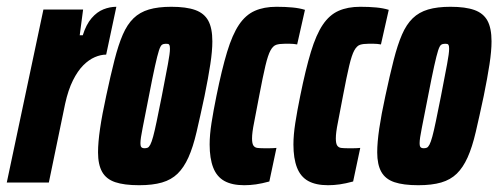

<svg xmlns="http://www.w3.org/2000/svg" viewBox="-41 -538 1469 566"><path d="M-21 0 87 -510H204L194 -434H203Q213 -466 229 -484.5Q245 -503 264 -510.5Q283 -518 302 -518L272 -377Q256 -377 238.5 -369.5Q221 -362 204.5 -345.5Q188 -329 174 -301Q160 -273 151 -232L103 0Z M369 8Q325 8 298.5 -1Q272 -10 260 -31.5Q248 -53 248 -89Q248 -118 254 -159Q260 -200 272 -255Q285 -316 296.5 -361Q308 -406 321 -436Q334 -466 352.5 -484Q371 -502 398 -510Q425 -518 464 -518Q508 -518 534.5 -508.5Q561 -499 573 -477Q585 -455 585 -416Q585 -388 579 -348.5Q573 -309 562 -255Q549 -194 538.5 -149Q528 -104 514.5 -74Q501 -44 482.5 -26Q464 -8 436.5 0Q409 8 369 8ZM385 -101Q390 -101 394 -102.5Q398 -104 402 -111.5Q406 -119 410.5 -135.5Q415 -152 421 -181Q427 -210 436 -255Q448 -317 454 -349Q460 -381 460 -394Q460 -402 458.5 -405Q457 -408 454.5 -408.5Q452 -409 448 -409Q441 -409 436.5 -406Q432 -403 427.5 -389Q423 -375 416 -343.5Q409 -312 398 -255Q386 -193 379.5 -161Q373 -129 373 -116Q373 -109 374.5 -106Q376 -103 379 -102Q382 -101 385 -101Z M679 8Q643 8 620.5 -4.5Q598 -17 587.5 -44Q577 -71 577 -112Q577 -140 582.5 -175.5Q588 -211 597 -255Q613 -334 628.5 -385Q644 -436 663.5 -465Q683 -494 710 -506Q737 -518 774 -518Q800 -518 821 -516Q842 -514 858 -509L835 -407Q824 -409 814 -409Q804 -409 798 -409Q783 -409 773.5 -406Q764 -403 756.5 -389.5Q749 -376 741.5 -344.5Q734 -313 723 -255Q714 -206 708 -176.5Q702 -147 702 -130Q702 -115 706 -109Q710 -103 717.5 -102Q725 -101 736 -101Q745 -101 754.5 -101Q764 -101 774 -102L753 -3Q731 3 713.5 5.5Q696 8 679 8Z M926 8Q890 8 867.5 -4.5Q845 -17 834.5 -44Q824 -71 824 -112Q824 -140 829.5 -175.5Q835 -211 844 -255Q860 -334 875.5 -385Q891 -436 910.5 -465Q930 -494 957 -506Q984 -518 1021 -518Q1047 -518 1068 -516Q1089 -514 1105 -509L1082 -407Q1071 -409 1061 -409Q1051 -409 1045 -409Q1030 -409 1020.5 -406Q1011 -403 1003.5 -389.5Q996 -376 988.5 -344.5Q981 -313 970 -255Q961 -206 955 -176.5Q949 -147 949 -130Q949 -115 953 -109Q957 -103 964.5 -102Q972 -101 983 -101Q992 -101 1001.5 -101Q1011 -101 1021 -102L1000 -3Q978 3 960.5 5.5Q943 8 926 8Z M1192 8Q1148 8 1121.5 -1Q1095 -10 1083 -31.5Q1071 -53 1071 -89Q1071 -118 1077 -159Q1083 -200 1095 -255Q1108 -316 1119.5 -361Q1131 -406 1144 -436Q1157 -466 1175.5 -484Q1194 -502 1221 -510Q1248 -518 1287 -518Q1331 -518 1357.5 -508.5Q1384 -499 1396 -477Q1408 -455 1408 -416Q1408 -388 1402 -348.5Q1396 -309 1385 -255Q1372 -194 1361.5 -149Q1351 -104 1337.5 -74Q1324 -44 1305.5 -26Q1287 -8 1259.5 0Q1232 8 1192 8ZM1208 -101Q1213 -101 1217 -102.5Q1221 -104 1225 -111.5Q1229 -119 1233.5 -135.5Q1238 -152 1244 -181Q1250 -210 1259 -255Q1271 -317 1277 -349Q1283 -381 1283 -394Q1283 -402 1281.5 -405Q1280 -408 1277.5 -408.5Q1275 -409 1271 -409Q1264 -409 1259.5 -406Q1255 -403 1250.5 -389Q1246 -375 1239 -343.5Q1232 -312 1221 -255Q1209 -193 1202.5 -161Q1196 -129 1196 -116Q1196 -109 1197.5 -106Q1199 -103 1202 -102Q1205 -101 1208 -101Z"/></svg>

Font: Saira UltraCondensed Black
Style: Italic
Weight: 900
Width: 1
Italic angle: -12°
Designer: Hector Gatti with collaboration of the Omnibus-Type team
Foundry: Omnibus-Type
Version: Version 1.101